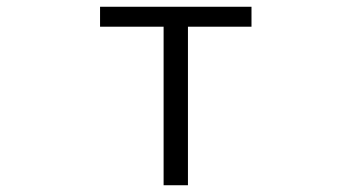

<svg xmlns="http://www.w3.org/2000/svg" viewBox="-20 -518 1040 568"><path d="M464 -439H276V-498H724V-439H536V30H464Z"/></svg>

Font: LINE Seed JP_TTF Regular
Style: Regular
Weight: 400
Designer: LINE & Fontrix & Fontworks
Version: Version 1.002